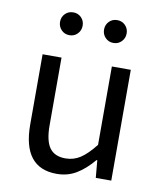

<svg xmlns="http://www.w3.org/2000/svg" viewBox="-80 -752 703 829"><g transform="rotate(10 272.0 -337.5)"><path d="M224.1 12.2Q75.2 12.2 75.2 -178.2V-485.8H158.2V-189Q158.2 -121.6 180.2 -90.8Q202.1 -60.1 250 -60.1Q285.6 -60.1 314.9 -79.1Q344.2 -98.1 378.9 -142.1V-485.8H461.9V0H394L387.2 -76.2H383.8Q347.2 -32.7 309.3 -10.3Q271.5 12.2 224.1 12.2ZM174.8 -586.9Q153.3 -586.9 139.2 -601.6Q125 -616.2 125 -637.2Q125 -658.2 139.2 -672.6Q153.3 -687 174.8 -687Q195.8 -687 210 -672.6Q224.1 -658.2 224.1 -637.2Q224.1 -616.2 210 -601.6Q195.8 -586.9 174.8 -586.9ZM367.2 -586.9Q346.2 -586.9 332 -601.6Q317.9 -616.2 317.9 -637.2Q317.9 -658.2 332 -672.6Q346.2 -687 367.2 -687Q388.7 -687 402.8 -672.6Q417 -658.2 417 -637.2Q417 -616.2 402.8 -601.6Q388.7 -586.9 367.2 -586.9Z"/></g></svg>

Font: Source Sans Pro
Style: Regular
Weight: 400
Designer: Paul D. Hunt
Foundry: Adobe Systems Incorporated
Version: Version 3.006;hotconv 1.0.111;makeotfexe 2.5.65597